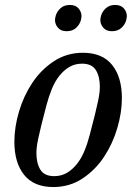

<svg xmlns="http://www.w3.org/2000/svg" viewBox="-20 -743 550 775"><path d="M199 -32Q227 -32 249.5 -45Q272 -58 290 -80.5Q308 -103 320.5 -133Q333 -163 342 -198Q355 -247 363 -279.5Q371 -312 375.5 -333.5Q380 -355 381.5 -368.5Q383 -382 383 -393Q383 -434 367 -460Q351 -486 311 -486Q283 -486 260.5 -473Q238 -460 220 -437.5Q202 -415 189.5 -384.5Q177 -354 168 -320Q155 -271 147 -238.5Q139 -206 134.5 -184.5Q130 -163 128.5 -149.5Q127 -136 127 -125Q127 -84 143 -58Q159 -32 199 -32ZM195 12Q117 12 77.5 -37Q38 -86 38 -171Q38 -229 56.5 -292Q75 -355 110 -408Q145 -461 197 -495.5Q249 -530 315 -530Q393 -530 432.5 -481Q472 -432 472 -347Q472 -289 453.5 -226Q435 -163 400 -110Q365 -57 313 -22.5Q261 12 195 12ZM249 -617Q226 -617 214 -631Q202 -645 202 -662Q202 -668 205 -680Q210 -697 224.5 -710Q239 -723 262 -723Q285 -723 297 -709Q309 -695 309 -678Q309 -672 306 -660Q301 -643 286.5 -630Q272 -617 249 -617ZM432 -617Q409 -617 397 -631Q385 -645 385 -662Q385 -668 388 -680Q393 -697 407.5 -710Q422 -723 445 -723Q468 -723 480 -709Q492 -695 492 -678Q492 -672 489 -660Q484 -643 469.5 -630Q455 -617 432 -617Z"/></svg>

Font: IBM Plex Serif Text
Style: Italic
Weight: 450
Italic angle: -14°
Designer: Mike Abbink, Paul van der Laan, Pieter van Rosmalen
Foundry: Bold Monday
Version: Version 3.001